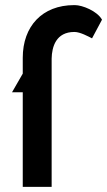

<svg xmlns="http://www.w3.org/2000/svg" viewBox="-20 -731 419 751"><path d="M340 -581C342 -585 368 -634 379 -654C360 -688 302 -711 273 -711H270C145 -711 69 -628 69 -505V-443L27 -370H69V0H182V-502C183 -548 199 -606 271 -606C294 -606 326 -588 340 -581Z"/></svg>

Font: Mint Spirit No2
Style: Bold
Weight: 700
Designer: HARENDAL Hirwen
Foundry: Arkandis Digital Foundry.
Version: Version 1.004;FFEdit